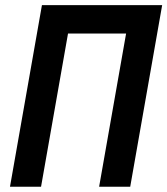

<svg xmlns="http://www.w3.org/2000/svg" viewBox="-20 -713 639 733"><path d="M358.4 0 461.4 -585H239.7L136.7 0H18.1L140.1 -693.4H599.1L477.1 0Z"/></svg>

Font: CaskaydiaCove NFP SemiBold
Style: Italic
Weight: 600
Italic angle: -10°
Designer: Aaron Bell
Foundry: Saja Typeworks
Version: Version 2111.001; VTT 6.35;Nerd Fonts 3.1.1